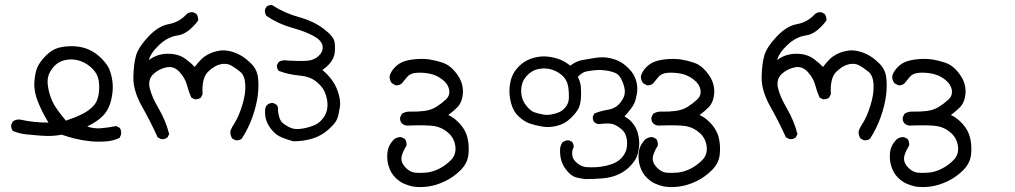

<svg xmlns="http://www.w3.org/2000/svg" viewBox="-20 -444 4040 764"><path d="M340.8 118.2Q310.5 115.2 281.7 108.4Q252.9 101.6 225.6 91.8Q207 95.7 186.5 96.7Q166 97.7 140.6 95.7Q115.2 93.8 85.9 90.8Q56.6 87.9 31.2 77.1Q23.4 67.4 24.4 52.7L31.2 39.1Q44.9 29.3 62.5 32.2Q87.9 38.1 116.2 41Q144.5 43.9 172.9 43.9Q148.4 3.9 131.3 -38.1Q114.3 -80.1 116.7 -116.7Q119.1 -153.3 128.4 -175.3Q137.7 -197.3 162.6 -222.7Q187.5 -248 216.8 -254.9Q246.1 -261.7 277.8 -259.8Q309.6 -257.8 335.9 -245.6Q362.3 -233.4 384.8 -210.4Q407.2 -187.5 415 -168.5Q422.9 -149.4 426.8 -124Q430.7 -98.6 426.8 -69.8Q422.9 -41 413.6 -19.5Q404.3 2 389.2 17.1Q374 32.2 358.9 41.5Q343.8 50.8 327.1 59.6Q354.5 68.4 380.4 66.4Q406.2 64.5 442.4 57.6L456.1 64.5Q463.9 75.2 461.9 90.8L456.1 104.5Q433.6 115.2 408.2 118.2Q372.1 121.1 340.8 118.2ZM279.3 22.5Q298.8 14.6 316.4 4.9Q334 -4.9 350.6 -21.5Q367.2 -38.1 372.1 -65.9Q377 -93.8 373 -121.6Q369.1 -149.4 348.1 -170.4Q327.1 -191.4 301.3 -200.7Q275.4 -210 248.5 -206.5Q221.7 -203.1 204.1 -188.5Q186.5 -173.8 176.3 -152.3Q166 -130.9 170.9 -99.6Q175.8 -68.4 188.5 -40.5Q201.2 -12.7 242.2 36.1Z M918 114.3 904.3 107.4Q896.5 95.7 896.5 81.1Q897.5 70.3 913.6 45.4Q929.7 20.5 943.8 -24.9Q958 -70.3 956.1 -106.9Q954.1 -143.6 936 -158.2Q918 -172.9 900.4 -183.1Q882.8 -193.4 858.4 -188.5Q834 -183.6 808.1 -158.7Q782.2 -133.8 786.1 -69.3L779.3 -55.7Q769.5 -47.9 754.9 -48.8L741.2 -55.7Q730.5 -80.1 723.6 -106.4Q716.8 -132.8 694.3 -157.7Q671.9 -182.6 641.1 -175.8Q610.4 -168.9 589.4 -148.4Q568.4 -127.9 575.7 -94.2Q583 -60.5 611.3 -12.2Q639.6 36.1 653.3 89.8L646.5 102.5Q636.7 111.3 621.1 109.4L607.4 102.5Q579.1 40 544.4 -21.5Q509.8 -83 510.7 -136.7Q511.7 -190.4 521.5 -223.6Q531.2 -256.8 570.8 -298.8Q610.4 -340.8 651.9 -348.1Q693.4 -355.5 723.6 -388.7Q733.4 -396.5 748 -395.5L761.7 -388.7Q769.5 -377 768.6 -362.3Q727.5 -308.6 688 -303.2Q648.4 -297.9 614.3 -266.1Q580.1 -234.4 572.3 -205.1Q594.7 -221.7 619.6 -227.1Q644.5 -232.4 671.4 -228.5Q698.2 -224.6 719.7 -208.5Q741.2 -192.4 754.9 -177.7Q778.3 -208 793 -218.3Q807.6 -228.5 822.8 -234.4Q837.9 -240.2 855.5 -242.7Q873 -245.1 893.6 -240.7Q914.1 -236.3 935.1 -225.1Q956.1 -213.9 979 -191.4Q1002 -168.9 1006.3 -137.2Q1010.7 -105.5 1005.9 -65.4Q1001 -25.4 984.9 20.5Q968.8 66.4 942.4 107.4Q933.6 115.2 918 114.3Z M1147.5 118.2Q1124 112.3 1101.6 103Q1079.1 93.8 1063 74.7Q1046.9 55.7 1040 36.1Q1033.2 16.6 1035.2 -8.8Q1036.1 -19.5 1043 -26.4Q1052.7 -35.2 1067.4 -34.2L1080.1 -27.3Q1087.9 -19.5 1085.9 -5.9Q1089.8 33.2 1105 45.4Q1120.1 57.6 1136.2 64.5Q1152.3 71.3 1174.8 68.8Q1197.3 66.4 1222.2 57.6Q1247.1 48.8 1261.7 31.2Q1276.4 13.7 1280.8 -5.4Q1285.2 -24.4 1281.7 -44.9Q1278.3 -65.4 1269.5 -83.5Q1260.7 -101.6 1236.8 -120.6Q1212.9 -139.6 1169.9 -143.6Q1127 -147.5 1088.9 -162.1Q1081.1 -170.9 1082 -184.6L1088.9 -197.3Q1103.5 -207 1124 -203.1Q1169.9 -200.2 1200.2 -202.1Q1230.5 -204.1 1249 -222.7Q1267.6 -241.2 1263.2 -262.7Q1258.8 -284.2 1226.1 -301.8Q1193.4 -319.3 1140.6 -334Q1087.9 -348.6 1040 -380.9Q1033.2 -391.6 1034.2 -405.3L1040 -417Q1048.8 -424.8 1062.5 -423.8Q1112.3 -391.6 1169.4 -376Q1226.6 -360.4 1267.6 -329.6Q1308.6 -298.8 1311.5 -275.4Q1314.5 -252 1311.5 -231.9Q1308.6 -211.9 1294.4 -194.3Q1280.3 -176.8 1262.7 -166Q1304.7 -129.9 1320.8 -89.4Q1336.9 -48.8 1332.5 -18.6Q1328.1 11.7 1321.8 28.8Q1315.4 45.9 1287.1 71.3Q1258.8 96.7 1223.1 107.4Q1187.5 118.2 1147.5 118.2Z M1621.1 297.9Q1603.5 293.9 1586.9 286.6Q1570.3 279.3 1553.2 262.7Q1536.1 246.1 1527.3 219.7Q1518.6 193.4 1521.5 164.1Q1524.4 134.8 1546.9 111.3Q1559.6 100.6 1577.1 101.6L1590.8 108.4Q1598.6 118.2 1597.7 134.8Q1577.1 168.9 1577.1 187.5Q1577.1 206.1 1594.7 223.6Q1612.3 241.2 1632.3 243.2Q1652.3 245.1 1677.2 242.7Q1702.1 240.2 1728 227.1Q1753.9 213.9 1774.9 192.4Q1795.9 170.9 1792 138.7Q1788.1 106.4 1764.2 85Q1740.2 63.5 1710.9 58.1Q1681.6 52.7 1598.6 55.7Q1587.9 54.7 1579.1 46.9Q1570.3 37.1 1572.3 22.5L1579.1 8.8Q1593.8 -1 1614.3 0Q1639.6 1 1667.5 -2.4Q1695.3 -5.9 1716.3 -19Q1737.3 -32.2 1754.4 -48.3Q1771.5 -64.5 1767.1 -87.4Q1762.7 -110.4 1739.7 -127.9Q1716.8 -145.5 1689.5 -150.9Q1662.1 -156.2 1636.7 -154.3Q1611.3 -152.3 1599.6 -137.2Q1587.9 -122.1 1579.1 -112.3Q1569.3 -103.5 1554.7 -104.5L1540 -112.3Q1529.3 -124 1530.3 -141.6Q1536.1 -161.1 1552.2 -177.2Q1568.4 -193.4 1589.4 -200.2Q1610.4 -207 1639.2 -209Q1668 -210.9 1691.9 -207Q1715.8 -203.1 1742.2 -194.3Q1768.6 -185.5 1790.5 -159.2Q1812.5 -132.8 1818.8 -107.4Q1825.2 -82 1819.8 -57.1Q1814.5 -32.2 1800.3 -17.6Q1786.1 -2.9 1763.7 13.7Q1787.1 23.4 1810.5 49.3Q1834 75.2 1840.8 106.9Q1847.7 138.7 1843.8 172.4Q1839.8 206.1 1812.5 233.4Q1785.2 260.7 1750.5 277.3Q1715.8 293.9 1682.6 298.3Q1649.4 302.7 1621.1 297.9Z M2309.6 268.6Q2290 266.6 2272 261.7Q2253.9 256.8 2236.3 235.8Q2218.8 214.8 2212.9 192.4Q2207 169.9 2209 144.5Q2210.9 133.8 2216.8 124Q2228.5 113.3 2244.1 114.3L2255.9 120.1Q2263.7 128.9 2262.7 142.6Q2255.9 151.4 2256.8 170.4Q2257.8 189.5 2275.4 204.1Q2293 218.8 2311 220.7Q2329.1 222.7 2353.5 221.2Q2377.9 219.7 2403.8 212.4Q2429.7 205.1 2445.3 191.9Q2460.9 178.7 2469.2 160.2Q2477.5 141.6 2474.6 113.8Q2471.7 85.9 2453.1 70.3Q2434.6 54.7 2418.5 49.8Q2402.3 44.9 2362.3 49.8Q2352.5 48.8 2344.7 42Q2337.9 34.2 2338.9 20.5L2344.7 7.8Q2371.1 -2.9 2398.9 -7.3Q2426.8 -11.7 2443.4 -29.8Q2460 -47.9 2464.8 -66.4Q2469.7 -85 2459.5 -112.3Q2449.2 -139.6 2437.5 -148.4Q2425.8 -157.2 2399.4 -162.1Q2373 -167 2351.6 -165Q2330.1 -163.1 2313 -159.7Q2295.9 -156.2 2279.3 -137.7Q2290 -118.2 2291.5 -95.7Q2293 -73.2 2291.5 -52.2Q2290 -31.2 2283.2 -15.1Q2276.4 1 2252.4 24.9Q2228.5 48.8 2196.8 56.6Q2165 64.5 2137.2 59.6Q2109.4 54.7 2087.9 47.4Q2066.4 40 2044.4 20Q2022.5 0 2013.7 -33.2Q2004.9 -66.4 2007.8 -97.2Q2010.7 -127.9 2022 -149.4Q2033.2 -170.9 2054.2 -188.5Q2075.2 -206.1 2103.5 -213.9Q2131.8 -221.7 2159.2 -218.8Q2186.5 -215.8 2208.5 -207Q2230.5 -198.2 2249 -182.6Q2271.5 -200.2 2297.4 -205.1Q2323.2 -210 2349.6 -213.9Q2376 -217.8 2397.9 -214.4Q2419.9 -210.9 2439.9 -202.1Q2460 -193.4 2481.9 -171.4Q2503.9 -149.4 2511.2 -123Q2518.6 -96.7 2514.6 -72.8Q2510.7 -48.8 2503.9 -32.7Q2497.1 -16.6 2464.8 19.5Q2484.4 29.3 2499 47.9Q2513.7 66.4 2519.5 91.8Q2525.4 117.2 2522.9 139.6Q2520.5 162.1 2514.2 178.7Q2507.8 195.3 2488.3 216.3Q2468.8 237.3 2440.9 250Q2413.1 262.7 2378.9 265.6Q2344.7 268.6 2309.6 268.6ZM2206.1 2Q2220.7 -4.9 2231.9 -19.5Q2243.2 -34.2 2243.7 -53.7Q2244.1 -73.2 2242.2 -90.8Q2240.2 -108.4 2233.4 -122.6Q2226.6 -136.7 2210.9 -148.9Q2195.3 -161.1 2174.3 -167.5Q2153.3 -173.8 2128.4 -170.4Q2103.5 -167 2085 -150.9Q2066.4 -134.8 2059.1 -114.7Q2051.8 -94.7 2054.7 -69.3Q2057.6 -43.9 2074.2 -23.4Q2090.8 -2.9 2105 2.4Q2119.1 7.8 2144.5 12.2Q2169.9 16.6 2206.1 2Z M2621.1 297.9Q2603.5 293.9 2586.9 286.6Q2570.3 279.3 2553.2 262.7Q2536.1 246.1 2527.3 219.7Q2518.6 193.4 2521.5 164.1Q2524.4 134.8 2546.9 111.3Q2559.6 100.6 2577.1 101.6L2590.8 108.4Q2598.6 118.2 2597.7 134.8Q2577.1 168.9 2577.1 187.5Q2577.1 206.1 2594.7 223.6Q2612.3 241.2 2632.3 243.2Q2652.3 245.1 2677.2 242.7Q2702.1 240.2 2728 227.1Q2753.9 213.9 2774.9 192.4Q2795.9 170.9 2792 138.7Q2788.1 106.4 2764.2 85Q2740.2 63.5 2710.9 58.1Q2681.6 52.7 2598.6 55.7Q2587.9 54.7 2579.1 46.9Q2570.3 37.1 2572.3 22.5L2579.1 8.8Q2593.8 -1 2614.3 0Q2639.6 1 2667.5 -2.4Q2695.3 -5.9 2716.3 -19Q2737.3 -32.2 2754.4 -48.3Q2771.5 -64.5 2767.1 -87.4Q2762.7 -110.4 2739.7 -127.9Q2716.8 -145.5 2689.5 -150.9Q2662.1 -156.2 2636.7 -154.3Q2611.3 -152.3 2599.6 -137.2Q2587.9 -122.1 2579.1 -112.3Q2569.3 -103.5 2554.7 -104.5L2540 -112.3Q2529.3 -124 2530.3 -141.6Q2536.1 -161.1 2552.2 -177.2Q2568.4 -193.4 2589.4 -200.2Q2610.4 -207 2639.2 -209Q2668 -210.9 2691.9 -207Q2715.8 -203.1 2742.2 -194.3Q2768.6 -185.5 2790.5 -159.2Q2812.5 -132.8 2818.8 -107.4Q2825.2 -82 2819.8 -57.1Q2814.5 -32.2 2800.3 -17.6Q2786.1 -2.9 2763.7 13.7Q2787.1 23.4 2810.5 49.3Q2834 75.2 2840.8 106.9Q2847.7 138.7 2843.8 172.4Q2839.8 206.1 2812.5 233.4Q2785.2 260.7 2750.5 277.3Q2715.8 293.9 2682.6 298.3Q2649.4 302.7 2621.1 297.9Z M3418 114.3 3404.3 107.4Q3396.5 95.7 3396.5 81.1Q3397.5 70.3 3413.6 45.4Q3429.7 20.5 3443.8 -24.9Q3458 -70.3 3456.1 -106.9Q3454.1 -143.6 3436 -158.2Q3418 -172.9 3400.4 -183.1Q3382.8 -193.4 3358.4 -188.5Q3334 -183.6 3308.1 -158.7Q3282.2 -133.8 3286.1 -69.3L3279.3 -55.7Q3269.5 -47.9 3254.9 -48.8L3241.2 -55.7Q3230.5 -80.1 3223.6 -106.4Q3216.8 -132.8 3194.3 -157.7Q3171.9 -182.6 3141.1 -175.8Q3110.4 -168.9 3089.4 -148.4Q3068.4 -127.9 3075.7 -94.2Q3083 -60.5 3111.3 -12.2Q3139.6 36.1 3153.3 89.8L3146.5 102.5Q3136.7 111.3 3121.1 109.4L3107.4 102.5Q3079.1 40 3044.4 -21.5Q3009.8 -83 3010.7 -136.7Q3011.7 -190.4 3021.5 -223.6Q3031.2 -256.8 3070.8 -298.8Q3110.4 -340.8 3151.9 -348.1Q3193.4 -355.5 3223.6 -388.7Q3233.4 -396.5 3248 -395.5L3261.7 -388.7Q3269.5 -377 3268.6 -362.3Q3227.5 -308.6 3188 -303.2Q3148.4 -297.9 3114.3 -266.1Q3080.1 -234.4 3072.3 -205.1Q3094.7 -221.7 3119.6 -227.1Q3144.5 -232.4 3171.4 -228.5Q3198.2 -224.6 3219.7 -208.5Q3241.2 -192.4 3254.9 -177.7Q3278.3 -208 3293 -218.3Q3307.6 -228.5 3322.8 -234.4Q3337.9 -240.2 3355.5 -242.7Q3373 -245.1 3393.6 -240.7Q3414.1 -236.3 3435.1 -225.1Q3456.1 -213.9 3479 -191.4Q3502 -168.9 3506.3 -137.2Q3510.7 -105.5 3505.9 -65.4Q3501 -25.4 3484.9 20.5Q3468.8 66.4 3442.4 107.4Q3433.6 115.2 3418 114.3Z M3621.1 297.9Q3603.5 293.9 3586.9 286.6Q3570.3 279.3 3553.2 262.7Q3536.1 246.1 3527.3 219.7Q3518.6 193.4 3521.5 164.1Q3524.4 134.8 3546.9 111.3Q3559.6 100.6 3577.1 101.6L3590.8 108.4Q3598.6 118.2 3597.7 134.8Q3577.1 168.9 3577.1 187.5Q3577.1 206.1 3594.7 223.6Q3612.3 241.2 3632.3 243.2Q3652.3 245.1 3677.2 242.7Q3702.1 240.2 3728 227.1Q3753.9 213.9 3774.9 192.4Q3795.9 170.9 3792 138.7Q3788.1 106.4 3764.2 85Q3740.2 63.5 3710.9 58.1Q3681.6 52.7 3598.6 55.7Q3587.9 54.7 3579.1 46.9Q3570.3 37.1 3572.3 22.5L3579.1 8.8Q3593.8 -1 3614.3 0Q3639.6 1 3667.5 -2.4Q3695.3 -5.9 3716.3 -19Q3737.3 -32.2 3754.4 -48.3Q3771.5 -64.5 3767.1 -87.4Q3762.7 -110.4 3739.7 -127.9Q3716.8 -145.5 3689.5 -150.9Q3662.1 -156.2 3636.7 -154.3Q3611.3 -152.3 3599.6 -137.2Q3587.9 -122.1 3579.1 -112.3Q3569.3 -103.5 3554.7 -104.5L3540 -112.3Q3529.3 -124 3530.3 -141.6Q3536.1 -161.1 3552.2 -177.2Q3568.4 -193.4 3589.4 -200.2Q3610.4 -207 3639.2 -209Q3668 -210.9 3691.9 -207Q3715.8 -203.1 3742.2 -194.3Q3768.6 -185.5 3790.5 -159.2Q3812.5 -132.8 3818.8 -107.4Q3825.2 -82 3819.8 -57.1Q3814.5 -32.2 3800.3 -17.6Q3786.1 -2.9 3763.7 13.7Q3787.1 23.4 3810.5 49.3Q3834 75.2 3840.8 106.9Q3847.7 138.7 3843.8 172.4Q3839.8 206.1 3812.5 233.4Q3785.2 260.7 3750.5 277.3Q3715.8 293.9 3682.6 298.3Q3649.4 302.7 3621.1 297.9Z"/></svg>

Font: JasonHandwriting1
Style: Regular
Weight: 400
Version: Version 1.48.20